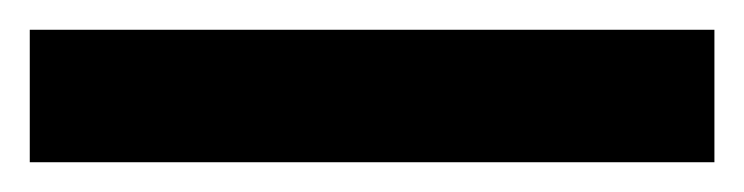

<svg xmlns="http://www.w3.org/2000/svg" viewBox="-22 57 500 129"><path d="M458 166H-2V77H458Z"/></svg>

Font: Noto Sans Condensed
Style: Regular
Weight: 400
Width: 3
Version: Version 2.013